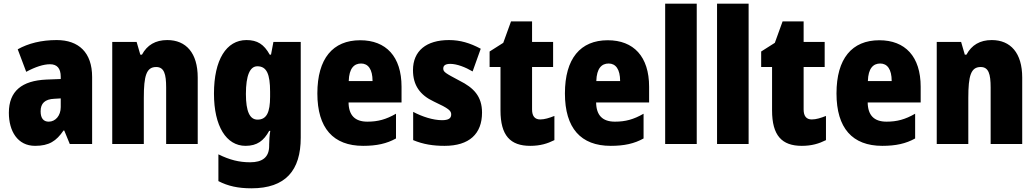

<svg xmlns="http://www.w3.org/2000/svg" viewBox="-20 -780 5610 1040"><path d="M287 -563C204 -563 133 -545 76 -513L122 -391C172 -418 216 -432 251 -432C289 -432 309 -410 309 -364V-352L231 -349C99 -343 28 -287 28 -169C28 -70 75 10 170 10C246 10 285 -16 324 -73H328L358 0H479V-363C479 -496 406 -563 287 -563ZM275 -245 309 -247V-200C309 -153 280 -121 244 -121C216 -121 200 -139 200 -177C200 -220 223 -243 275 -245Z M886 -563C822 -563 777 -536 749 -484H740L720 -553H588V0H759V-250C759 -370 773 -417 826 -417C869 -417 880 -379 880 -306V0H1051V-360C1051 -493 988 -563 886 -563Z M1315 -563C1206 -563 1139 -456 1139 -273C1139 -96 1206 10 1310 10C1373 10 1409 -18 1438 -71H1444C1440 -49 1438 -17 1438 3V10C1438 73 1400 99 1335 99C1275 99 1224 86 1163 56V201C1215 228 1270 240 1342 240C1527 240 1609 143 1609 -34V-553H1461L1448 -484H1441C1410 -540 1374 -563 1315 -563ZM1374 -421C1425 -421 1443 -378 1443 -283V-256C1443 -171 1424 -132 1375 -132C1333 -132 1312 -176 1312 -271C1312 -372 1334 -421 1374 -421Z M1931 -562C1783 -562 1699 -463 1699 -274C1699 -86 1785 10 1947 10C2020 10 2075 -2 2125 -30V-164C2071 -133 2027 -121 1970 -121C1902 -121 1869 -156 1868 -225H2155V-310C2155 -474 2071 -562 1931 -562ZM1936 -436C1974 -436 1998 -405 1998 -341H1869C1871 -410 1898 -436 1936 -436Z M2591 -170C2591 -259 2545 -305 2469 -343C2392 -384 2381 -390 2381 -409C2381 -426 2394 -434 2419 -434C2455 -434 2501 -416 2540 -393L2584 -516C2526 -547 2473 -563 2412 -563C2290 -563 2217 -505 2217 -400C2217 -318 2255 -265 2330 -230C2412 -192 2424 -180 2424 -160C2424 -138 2408 -129 2374 -129C2326 -129 2267 -148 2218 -174V-21C2273 2 2327 10 2388 10C2522 10 2591 -55 2591 -170Z M2906 -133C2877 -133 2862 -151 2862 -187V-417H2976V-553H2862V-664H2748L2706 -548L2632 -501V-417H2691V-182C2691 -46 2744 10 2852 10C2906 10 2945 -2 2983 -21V-152C2955 -141 2930 -133 2906 -133Z M3272 -562C3124 -562 3040 -463 3040 -274C3040 -86 3126 10 3288 10C3361 10 3416 -2 3466 -30V-164C3412 -133 3368 -121 3311 -121C3243 -121 3210 -156 3209 -225H3496V-310C3496 -474 3412 -562 3272 -562ZM3277 -436C3315 -436 3339 -405 3339 -341H3210C3212 -410 3239 -436 3277 -436Z M3754 0V-760H3583V0Z M4035 0V-760H3864V0Z M4377 -133C4348 -133 4333 -151 4333 -187V-417H4447V-553H4333V-664H4219L4177 -548L4103 -501V-417H4162V-182C4162 -46 4215 10 4323 10C4377 10 4416 -2 4454 -21V-152C4426 -141 4401 -133 4377 -133Z M4743 -562C4595 -562 4511 -463 4511 -274C4511 -86 4597 10 4759 10C4832 10 4887 -2 4937 -30V-164C4883 -133 4839 -121 4782 -121C4714 -121 4681 -156 4680 -225H4967V-310C4967 -474 4883 -562 4743 -562ZM4748 -436C4786 -436 4810 -405 4810 -341H4681C4683 -410 4710 -436 4748 -436Z M5352 -563C5288 -563 5243 -536 5215 -484H5206L5186 -553H5054V0H5225V-250C5225 -370 5239 -417 5292 -417C5335 -417 5346 -379 5346 -306V0H5517V-360C5517 -493 5454 -563 5352 -563Z"/></svg>

Font: Noto Sans Georgian Condensed Black
Style: Regular
Weight: 900
Width: 3
Designer: Monotype Design Team, Akaki Razmadze
Foundry: Google LLC
Version: Version 2.005